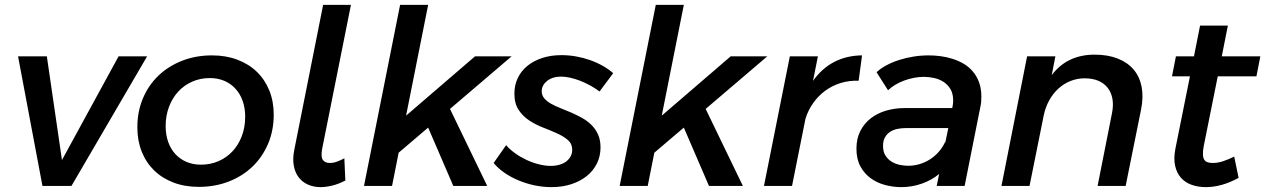

<svg xmlns="http://www.w3.org/2000/svg" viewBox="-20 -762 5186 787"><path d="M583 -531 273 0H154L54 -531H172L234 -106L466 -531Z M849 -535Q906.5 -535 953.2 -517.2Q1000 -499.5 1033 -467.5Q1066 -435.5 1084 -390.8Q1102 -346 1102 -292Q1102 -227 1078.8 -172.5Q1055.5 -118 1014.5 -78.8Q973.5 -39.5 917.2 -17.8Q861 4 795 4Q737.5 4 691 -13.8Q644.5 -31.5 611.5 -63.8Q578.5 -96 560.8 -140.8Q543 -185.5 543 -240Q543 -305 566 -359.2Q589 -413.5 630 -452.5Q671 -491.5 727 -513.2Q783 -535 849 -535ZM840 -442Q801.5 -442 768.2 -427.5Q735 -413 710.8 -386.8Q686.5 -360.5 672.8 -324.2Q659 -288 659 -245Q659 -210 669.2 -180.8Q679.5 -151.5 698.5 -130.8Q717.5 -110 744.2 -98.5Q771 -87 804 -87Q842.5 -87 875.8 -101.5Q909 -116 933.2 -142Q957.5 -168 971.2 -204.2Q985 -240.5 985 -284Q985 -319 974.8 -348Q964.5 -377 945.5 -398Q926.5 -419 899.8 -430.5Q873 -442 840 -442Z M1304.5 -742H1418.5L1300.5 -152Q1294.5 -119.5 1303.2 -106.8Q1312 -94 1331.5 -94Q1346.5 -94 1360.8 -99.2Q1375 -104.5 1391.5 -113L1395.5 -22Q1367.5 -7.5 1341.5 -1.2Q1315.5 5 1294.5 5Q1265.5 5 1242 -5.5Q1218.5 -16 1203.8 -35.8Q1189 -55.5 1184 -84Q1179 -112.5 1186.5 -149Z M1735 -742 1644.5 -288 1927 -531H2077L1824.5 -315.5L1977 0H1838L1735 -239L1614 -136L1587 0H1472L1620 -742Z M2240.5 5Q2206 5 2171.2 -2.2Q2136.5 -9.5 2105 -22.8Q2073.5 -36 2047.2 -54.2Q2021 -72.5 2003.5 -94L2054.5 -167Q2070 -149 2091.8 -133.5Q2113.5 -118 2138.2 -106.5Q2163 -95 2188.8 -88.5Q2214.5 -82 2237.5 -82Q2257 -82 2273.2 -86.8Q2289.5 -91.5 2301 -100.2Q2312.5 -109 2319 -121.2Q2325.5 -133.5 2325.5 -148Q2325.5 -172.5 2308 -187.8Q2290.5 -203 2264 -215Q2237.5 -227 2207 -238.8Q2176.5 -250.5 2150 -267.8Q2123.5 -285 2106 -311.2Q2088.5 -337.5 2088.5 -378Q2088.5 -413.5 2102.5 -442.5Q2116.5 -471.5 2142 -492.2Q2167.5 -513 2203 -524.5Q2238.5 -536 2281.5 -536Q2311 -536 2340.8 -530.8Q2370.5 -525.5 2398.2 -515.8Q2426 -506 2450.5 -492.2Q2475 -478.5 2493.5 -462L2437.5 -387Q2419.5 -400.5 2399 -411.8Q2378.5 -423 2357.8 -431Q2337 -439 2317 -443.5Q2297 -448 2279.5 -448Q2262.5 -448 2248 -443.5Q2233.5 -439 2223 -430.8Q2212.5 -422.5 2206.5 -411.8Q2200.5 -401 2200.5 -388Q2200.5 -371.5 2210.8 -359.2Q2221 -347 2238 -337.2Q2255 -327.5 2276.8 -319Q2298.5 -310.5 2321 -300.8Q2343.5 -291 2365.2 -279Q2387 -267 2404 -250.2Q2421 -233.5 2431.2 -211Q2441.5 -188.5 2441.5 -158Q2441.5 -122 2426.8 -92Q2412 -62 2385.2 -40.5Q2358.5 -19 2321.8 -7Q2285 5 2240.5 5Z M2783 -742 2692.5 -288 2975 -531H3125L2872.5 -315.5L3025 0H2886L2783 -239L2662 -136L2635 0H2520L2668 -742Z M3332.5 -531 3312.5 -430.5Q3349.5 -482.5 3400.2 -508.5Q3451 -534.5 3513.5 -535L3499.5 -431Q3460 -432.5 3425 -421.5Q3390 -410.5 3361.8 -389.5Q3333.5 -368.5 3312.8 -339Q3292 -309.5 3281.5 -275L3226.5 0H3111.5L3217.5 -531Z M3819.5 0 3829.5 -49Q3800 -24 3759.2 -9.5Q3718.5 5 3673.5 5Q3641.5 5 3608.8 -3.5Q3576 -12 3549.8 -30.8Q3523.5 -49.5 3507 -79.5Q3490.5 -109.5 3490.5 -152.5Q3490.5 -194.5 3506.8 -225.8Q3523 -257 3550.2 -277.8Q3577.5 -298.5 3613 -308.8Q3648.5 -319 3687.5 -319H3883L3884 -323Q3887 -336.5 3887 -350Q3887 -378 3876 -396.5Q3865 -415 3847.8 -426.2Q3830.5 -437.5 3809 -442.2Q3787.5 -447 3767 -447Q3747 -447 3726.2 -443Q3705.5 -439 3686 -431.8Q3666.5 -424.5 3649.8 -414.5Q3633 -404.5 3620 -392L3573 -466Q3589.5 -481.5 3613.2 -494.2Q3637 -507 3665 -516Q3693 -525 3724 -530Q3755 -535 3786.5 -535Q3810 -535 3835 -531.8Q3860 -528.5 3884 -521Q3908 -513.5 3929.5 -501Q3951 -488.5 3967.2 -469.5Q3983.5 -450.5 3993 -425Q4002.5 -399.5 4002.5 -365.5Q4002.5 -356.5 4001.8 -345.8Q4001 -335 3998.5 -324L3934 0ZM3703 -82.5Q3727 -82.5 3750 -89.5Q3773 -96.5 3793 -109.5Q3813 -122.5 3828.8 -140.8Q3844.5 -159 3854.5 -181V-176L3867 -237H3692.5Q3673.5 -237 3656.8 -233.2Q3640 -229.5 3627.2 -220.8Q3614.5 -212 3607 -198.2Q3599.5 -184.5 3599.5 -164Q3599.5 -139.5 3609.8 -123.8Q3620 -108 3635.5 -98.8Q3651 -89.5 3669.2 -86Q3687.5 -82.5 3703 -82.5Z M4467 -538Q4521 -538 4561.5 -522Q4602 -506 4626.8 -476.8Q4651.5 -447.5 4659.5 -405.8Q4667.5 -364 4657 -312L4594 0H4479L4538 -298Q4544.5 -330.5 4539.8 -357Q4535 -383.5 4520.2 -402.2Q4505.5 -421 4481.8 -431Q4458 -441 4426 -441Q4395.5 -441 4368 -430Q4340.5 -419 4318.5 -399Q4296.5 -379 4280.8 -350.8Q4265 -322.5 4258 -288L4200 0H4085L4190 -531H4306L4291 -454Q4354 -538 4467 -538Z M5013 -657 4988 -531H5146L5130 -449H4971.5L4914 -163Q4910 -141.5 4910.8 -128Q4911.5 -114.5 4916.5 -107Q4921.5 -99.5 4930.2 -96.8Q4939 -94 4951 -94Q4972 -94 4993 -101Q5014 -108 5039 -120L5057 -33Q5021.5 -13.5 4987.8 -4.2Q4954 5 4923 5Q4891.5 5 4865 -4.2Q4838.5 -13.5 4821 -33Q4803.5 -52.5 4796.8 -82.2Q4790 -112 4798 -153L4857.5 -449H4784L4800 -531H4874L4899 -657Z"/></svg>

Font: Argentum Sans
Style: Italic
Weight: 400
Italic angle: -11.3099°
Designer: Julieta Ulanovsky, Owen Earl, Rasmus Andersson, Cristiano Sobral
Foundry: The Argentum Sans Project Authors
Version: Version 3.131; ttfautohint (v1.8.4.7-5d5b-dirty)